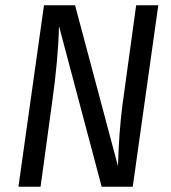

<svg xmlns="http://www.w3.org/2000/svg" viewBox="-20 -709 648 729"><path d="M484 0H366L204 -610Q201 -484 178 -321L134 0H50L147 -689H265L428 -78Q431 -201 445 -311L497 -689H581Z"/></svg>

Font: Fira Sans Condensed
Style: Italic
Weight: 400
Width: 3
Italic angle: -8°
Designer: bBox Type GmbH & Carrois Corporate GbR & Edenspiekermann AG
Foundry: bBox Type GmbH & Carrois Corporate GbR & Edenspiekermann AG
Version: Version 4.301